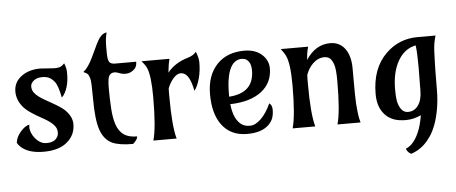

<svg xmlns="http://www.w3.org/2000/svg" viewBox="-56 -825 2809 1183"><g transform="rotate(-5 1348.5 -234.0)"><path d="M360.4 -522Q373.5 -492.7 373.5 -462.9Q373.5 -433.1 370.8 -413.6Q368.2 -394 362.8 -376Q350.6 -335 328.1 -313Q313 -388.7 295.2 -411.1Q277.3 -433.6 259.5 -441.4Q241.7 -449.2 221.7 -449.2Q201.7 -449.2 189 -445.3Q176.3 -441.4 167 -434.1Q146 -418 146 -397.5Q146 -377 156.2 -362.1Q166.5 -347.2 183.3 -334.2Q200.2 -321.3 221.7 -309.1L265.6 -284.2Q322.3 -252.4 343.3 -231.4Q384.8 -189.9 384.8 -144Q384.8 -84 343.8 -43Q292 9.8 188.5 9.8Q94.2 9.8 46.9 -34.2Q33.2 -46.9 27.3 -59.6Q31.2 -96.2 60.1 -128.4Q87.9 -159.7 114.3 -164.6Q112.3 -158.2 112.3 -145.5Q112.3 -132.8 119.6 -114Q127 -95.2 140.6 -79.1Q171.4 -42 210 -42Q248.5 -42 266.6 -59.6Q284.7 -77.1 284.7 -99.6Q284.7 -122.1 274.4 -137.2Q264.2 -152.3 247.3 -165.5Q230.5 -178.7 209 -190.9L165 -215.8Q108.9 -249 87.9 -272.5Q45.9 -319.3 45.9 -374.5Q45.9 -432.6 94.7 -468.8Q141.1 -502.9 210.4 -502.9L296.4 -497.1Q327.6 -497.1 339.8 -504.6Q352.1 -512.2 360.4 -522Z M637.7 -688.5Q627.4 -650.9 627.4 -598.4Q627.4 -545.9 629.6 -531.2Q631.8 -516.6 636.7 -507.8Q646 -493.2 672.9 -493.2H803.7Q803.7 -465.8 790.5 -451.2Q766.6 -424.8 731.9 -424.8Q714.8 -424.8 701.7 -429.7Q677.7 -439.5 664.6 -439.5Q651.4 -439.5 643.1 -434.3Q634.8 -429.2 629.9 -419.4Q621.1 -401.9 621.1 -342.8Q621.1 -283.7 624.8 -221.7Q628.4 -159.7 643.1 -117.9Q657.7 -76.2 687.5 -55.2Q717.3 -34.2 769.5 -34.2Q769.5 -19 749 2Q743.7 7.8 739.7 9.8Q653.3 9.8 610.4 -10.7Q561 -35.2 540 -97.7Q519 -161.1 519 -285.6Q519 -394.5 513.2 -414.3Q507.3 -434.1 502.4 -440.4Q496.6 -447.8 474.1 -458.5Q504.4 -481.4 534.2 -543.9L558.6 -595.2Q584.5 -653.8 602.8 -671.1Q621.1 -688.5 637.7 -688.5Z M866.7 0Q889.2 -77.1 889.2 -265.1Q889.2 -398.9 867.7 -447.8Q858.9 -467.8 836.4 -493.2H1009.8Q1001 -462.4 995.6 -408.7Q1041.5 -466.3 1123.5 -490.2Q1158.7 -500.5 1174.8 -522.5Q1190.9 -483.9 1190.9 -456.1Q1190.9 -428.2 1188 -404.5Q1185.1 -380.9 1179.2 -358.4Q1166.5 -310.1 1145.5 -283.2Q1127.4 -378.4 1089.4 -394.5Q1045.4 -413.6 1003.4 -342.8Q994.6 -328.1 988.8 -311.5Q988.3 -300.3 988.3 -288.6Q988.3 -276.9 988.3 -265.1Q988.3 -77.1 1010.7 0Z M1598.1 -166Q1615.7 -154.3 1615.7 -125.2Q1615.7 -96.2 1607.9 -74.2Q1600.1 -52.2 1580.6 -33.2Q1536.6 9.8 1446.8 9.8Q1342.3 9.8 1287.6 -67.4Q1239.3 -136.2 1239.3 -253.4Q1239.3 -371.6 1304.7 -439Q1366.7 -502.9 1472.7 -502.9Q1546.4 -502.9 1587.9 -460Q1620.6 -425.8 1620.6 -381.1Q1620.6 -336.4 1603.3 -300.5Q1585.9 -264.6 1552.2 -238.8Q1482.9 -185.1 1358.4 -182.1Q1368.7 -84 1419.9 -50.8Q1438.5 -39.1 1469.2 -39.1Q1500 -39.1 1534.7 -71.3Q1569.3 -103.5 1598.1 -166ZM1355.5 -228.5Q1509.8 -238.8 1509.8 -377.9Q1509.8 -430.2 1478.5 -448.2Q1467.8 -454.1 1450.2 -454.1Q1432.6 -454.1 1414.8 -443.4Q1397 -432.6 1383.8 -408.2Q1355.5 -355 1355.5 -243.7Z M1728 0Q1750.5 -77.1 1750.5 -265.1Q1750.5 -398.9 1727.1 -447.8Q1721.2 -460 1713.9 -470.7L1697.8 -493.2H1867.2Q1859.9 -468.8 1857.4 -447.3L1853.5 -412.1Q1912.6 -502.9 2003.9 -502.9Q2063 -502.9 2096.2 -457Q2128.4 -412.1 2128.4 -335.4V-283.2Q2128.4 -148.9 2130.9 -119.1Q2133.3 -89.4 2134.8 -73.7Q2136.2 -58.1 2138.2 -45.9Q2141.6 -22.9 2148.4 0H2005.4Q2027.8 -77.1 2027.8 -265.1Q2027.8 -340.3 2018.3 -368.2Q2008.8 -396 1995.6 -408Q1982.4 -419.9 1960.9 -419.9Q1921.4 -419.9 1889.2 -388.7Q1861.3 -361.8 1846.7 -320.3Q1845.7 -307.1 1845.7 -293V-265.1Q1845.7 -77.1 1868.2 0Z M2522 -11.7Q2474.6 9.8 2428.7 9.8Q2382.8 9.8 2352.5 -2Q2322.3 -13.7 2300.8 -36.1Q2255.9 -83 2255.9 -165.5Q2255.9 -324.7 2347.2 -413.6Q2428.7 -493.2 2543.5 -493.2H2654.8Q2641.1 -445.8 2639.2 -402.3Q2637.2 -358.9 2636.5 -331.3Q2635.7 -303.7 2635.3 -275.4Q2634.3 -218.8 2634.3 -159.7Q2634.3 -100.6 2625 -45.2Q2615.7 10.3 2600.3 51.8Q2585 93.3 2565.2 122.6Q2545.4 151.9 2523.9 171.9Q2488.8 204.6 2442.4 219.7Q2432.6 215.8 2423.6 205.6Q2414.6 195.3 2412.6 185.5Q2468.3 163.1 2501 73.7Q2513.7 39.1 2522 -11.7ZM2532.7 -163.1 2534.2 -309.6Q2534.2 -397.9 2527.8 -443.4Q2458.5 -429.7 2418.5 -361.3Q2377.9 -291.5 2377.9 -185.1Q2377.9 -119.1 2387.9 -91.8Q2397.9 -64.5 2411.9 -51.8Q2425.8 -39.1 2445.6 -39.1Q2465.3 -39.1 2480.5 -46.9Q2495.6 -54.7 2507.3 -70.3Q2532.7 -104 2532.7 -163.1Z"/></g></svg>

Font: Amarante
Style: Regular
Weight: 400
Designer: Karolina Lach
Foundry: Sorkin Type Co.
Version: Version 1.001